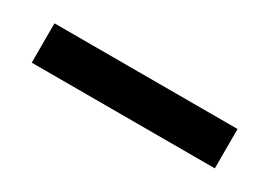

<svg xmlns="http://www.w3.org/2000/svg" viewBox="-15 -161 592 423"><g transform="rotate(30 281.5 50.0)"><path d="M48.8 0V100.1H514.6V0Z"/></g></svg>

Font: Estedad SemiBold
Style: Regular
Weight: 600
Designer: Amin Abedi
Version: Version 7.3